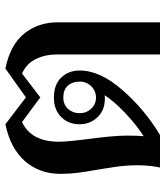

<svg xmlns="http://www.w3.org/2000/svg" viewBox="28 -626 598 693"><g transform="rotate(-90 326.5 -279.0)"><path d="M77 -82Q77 -125 70 -169Q63 -213 62 -220Q54 -265 50 -295.5Q46 -326 46 -359Q46 -435 92 -487.5Q138 -540 225 -558L322 -484L426 -558Q511 -541 552 -490.5Q593 -440 593 -369V0H477V-371Q477 -414 460.5 -448Q444 -482 408 -498L322 -432L233 -498Q162 -465 162 -365Q162 -335 172 -257Q184 -167 184 -120Q184 -79 182 -59Q224 -86 266.5 -126.5Q309 -167 330 -200Q326 -199 318 -199Q275 -199 250 -226Q225 -253 225 -290Q225 -331 251.5 -357Q278 -383 321 -383Q368 -383 393.5 -356.5Q419 -330 419 -290Q419 -216 348 -135Q277 -54 186 0H69Q77 -39 77 -82ZM379 -290Q379 -316 364.5 -332.5Q350 -349 321 -349Q296 -349 280.5 -332Q265 -315 265 -290Q265 -265 281.5 -248Q298 -231 321 -231Q345 -231 362 -248Q379 -265 379 -290Z"/></g></svg>

Font: Taviraj Medium
Style: Regular
Weight: 500
Designer: Katatrad Team
Foundry: CadsonDemak
Version: Version 1.030